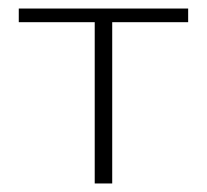

<svg xmlns="http://www.w3.org/2000/svg" viewBox="-20 -430 485 450"><path d="M421 -410V-378H243V0H202V-378H24V-410Z"/></svg>

Font: EauTest Light
Style: Regular
Weight: 300
Designer: Christian Thalmann (Catharsis Fonts)
Version: Version 0.001;PS 000.001;hotconv 1.0.88;makeotf.lib2.5.64775